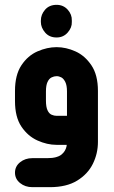

<svg xmlns="http://www.w3.org/2000/svg" viewBox="-20 -599 470 794"><path d="M214 -444Q184 -444 166.5 -464.5Q149 -485 149 -508V-514Q149 -539 166.5 -559Q184 -579 214 -579Q242 -579 260 -559Q278 -539 277 -514V-508Q278 -485 260 -464.5Q242 -444 214 -444ZM256 0H214Q175 0 135 -18Q95 -36 68.5 -75.5Q42 -115 42 -181V-223Q42 -289 68.5 -329Q95 -369 135 -386.5Q175 -404 214 -404Q253 -404 292 -386.5Q331 -369 358 -329Q385 -289 385 -223V-12Q385 36 364 78.5Q343 121 299 148Q255 175 186 175H114Q84 175 63 158Q42 141 42 115Q42 89 63 72Q84 55 114 55H176Q197 55 211.5 51Q226 47 234.5 40Q243 33 248 24.5Q253 16 255 7ZM257 -120V-221Q257 -246 250 -260Q243 -274 233.5 -279Q224 -284 214 -284Q204 -284 193.5 -279Q183 -274 176.5 -260Q170 -246 170 -221V-183Q170 -157 176.5 -143Q183 -129 193.5 -124.5Q204 -120 214 -120Z"/></svg>

Font: Beiruti ExtraBold
Style: Regular
Weight: 800
Designer: Arlette Boutros
Foundry: Boutros
Version: Version 1.41